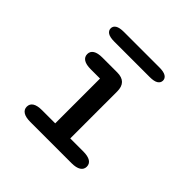

<svg xmlns="http://www.w3.org/2000/svg" viewBox="-164 -793 947 947"><g transform="rotate(45 309.5 -320.0)"><path d="M171.5 0Q138.5 0 122 -10.8Q105.5 -21.5 105.5 -41Q105.5 -61 122 -71.5Q138.5 -82 171.5 -82H263V-394.5H198.5Q166 -394.5 149.5 -405Q133 -415.5 133 -435.5Q133 -455 149.5 -465.5Q166 -476 198.5 -476H301.5Q368 -476 368 -409.5V-82H458.5Q491 -82 507.8 -71.5Q524.5 -61 524.5 -41Q524.5 -21.5 507.8 -10.8Q491 0 458.5 0ZM125 -607Q125 -622.5 139.2 -631.5Q153.5 -640.5 184.5 -640.5H431Q461.5 -640.5 475.8 -631.5Q490 -622.5 490 -607Q490 -591.5 475.8 -582.2Q461.5 -573 431 -573H184.5Q153.5 -573 139.2 -582.2Q125 -591.5 125 -607Z"/></g></svg>

Font: Sono ExtraLight Monospace Medium
Style: Regular
Weight: 500
Version: Version 2.112